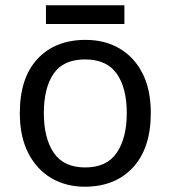

<svg xmlns="http://www.w3.org/2000/svg" viewBox="-20 -697 645 727"><path d="M551 -269Q551 -136 483.5 -63Q416 10 301 10Q230 10 174.5 -22.5Q119 -55 87 -117.5Q55 -180 55 -269Q55 -402 122 -474Q189 -546 304 -546Q377 -546 432.5 -513.5Q488 -481 519.5 -419.5Q551 -358 551 -269ZM146 -269Q146 -174 183.5 -118.5Q221 -63 303 -63Q384 -63 422 -118.5Q460 -174 460 -269Q460 -364 422 -418Q384 -472 302 -472Q220 -472 183 -418Q146 -364 146 -269ZM451 -677V-606H154V-677Z"/></svg>

Font: Noto Sans Cypro Minoan
Style: Regular
Weight: 400
Designer: David Williams
Foundry: David Williams
Version: Version 1.503; ttfautohint (v1.8.4.7-5d5b)